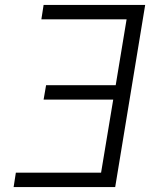

<svg xmlns="http://www.w3.org/2000/svg" viewBox="-20 -755 640 775"><path d="M35 0 44 -58H388L437 -353H156L166 -411H447L491 -677H147L156 -735H566L445 0Z"/></svg>

Font: Iosevka Aile Light
Style: Italic
Weight: 300
Italic angle: -9°
Designer: Belleve Invis
Foundry: Belleve Invis
Version: Version 31.1.0; ttfautohint (v1.8.4)